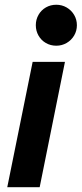

<svg xmlns="http://www.w3.org/2000/svg" viewBox="-20 -781 341 801"><path d="M116.2 -522.9H251L145.5 0H10.3ZM129.4 -675.8Q129.4 -699.2 140.6 -719Q151.9 -738.8 171.4 -750Q190.9 -761.2 214.8 -761.2Q238.3 -761.2 258.1 -749.8Q277.8 -738.3 289.3 -718.8Q300.8 -699.2 300.8 -675.8Q300.8 -652.3 289.3 -632.8Q277.8 -613.3 258.1 -601.8Q238.3 -590.3 214.8 -590.3Q190.9 -590.3 171.4 -601.6Q151.9 -612.8 140.6 -632.6Q129.4 -652.3 129.4 -675.8Z"/></svg>

Font: Reddit Sans Chocolate
Style: Bold Italic
Weight: 700
Italic angle: -11.25°
Designer: Stephen Hutchings
Version: Version 1.013